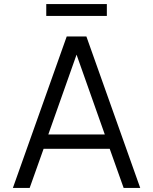

<svg xmlns="http://www.w3.org/2000/svg" viewBox="-20 -918 749 938"><path d="M206 -840V-898H502V-840ZM43 0 306 -740H402L665 0H584L516 -191H193L125 0ZM216 -261H492L354 -651Z"/></svg>

Font: Be Vietnam Pro Light
Style: Regular
Weight: 300
Designer: Lam Bao, Tony Le, Vietanh Nguyen
Foundry: Yellow Type Foundry
Version: Version 1.002; ttfautohint (v1.8.3)